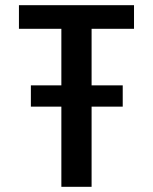

<svg xmlns="http://www.w3.org/2000/svg" viewBox="-20 -720 590 740"><path d="M216.5 0V-309H99V-391H216.5V-609H53V-700H496.5V-609H333V-391H453V-309H333V0Z"/></svg>

Font: Trispace SemiCondensed Medium
Style: Regular
Weight: 500
Width: 4
Designer: Tyler Finck
Foundry: Etcetera Type Company
Version: Version 1.210; ttfautohint (v1.8.3)